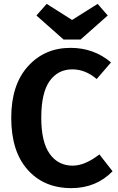

<svg xmlns="http://www.w3.org/2000/svg" viewBox="-20 -955 611 991"><path d="M344 -708Q464 -708 553 -633L479 -547Q421 -597 353 -597Q279 -597 236 -536.5Q193 -476 193 -347Q193 -222 236.5 -161Q280 -100 355 -100Q418 -100 493 -158L561 -71Q476 16 348 16Q207 16 122.5 -79Q38 -174 38 -347Q38 -517 124 -612.5Q210 -708 344 -708ZM536 -875 396 -751H308L168 -875L221 -935L352 -852L484 -935Z"/></svg>

Font: FiraSans
Style: Regular
Weight: 600
Designer: Carrois Corporate & Edenspiekermann AG
Foundry: Carrois Corporate GbR & Edenspiekermann AG
Version: Version 3.106;PS 003.106;hotconv 1.0.70;makeotf.lib2.5.58329